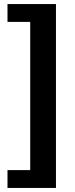

<svg xmlns="http://www.w3.org/2000/svg" viewBox="-20 -762 372 947"><path d="M256 -742H17V-654H129V77H17V165H256Z"/></svg>

Font: Cheyenne Sans
Style: Bold
Weight: 700
Designer: The Public Sans project authors (U.S. Web Design System), Libre Franklin designed by Pablo Impallari and Rodrigo Fuenzal
Foundry: The Cheyenne Sans Project Authors
Version: Version 2.007